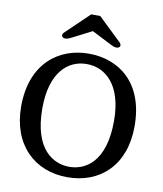

<svg xmlns="http://www.w3.org/2000/svg" viewBox="-103 -1060 977 1151"><g transform="rotate(10 385.5 -484.0)"><path d="M40 -360.8C40 -127 186.5 9.8 385.3 9.8C584 9.8 730.5 -122.1 730.5 -360.8C730.5 -627.9 566.9 -742.2 385.3 -742.2C203.6 -742.2 40 -623 40 -360.8ZM386.7 -53.7C293 -53.7 167 -116.7 167 -371.1C167 -587.9 267.6 -678.7 383.8 -678.7C500 -678.7 603.5 -587.9 603.5 -371.1C603.5 -116.7 480.5 -53.7 386.7 -53.7ZM259.8 -815.4 385.3 -879.4 510.7 -815.4C553.7 -793 575.2 -818.4 555.7 -839.4L412.6 -976.6H357.9L214.8 -839.4C195.3 -818.4 216.8 -793 259.8 -815.4Z"/></g></svg>

Font: Arbutus Slab
Style: Regular
Weight: 400
Designer: Karolina Lach
Foundry: Karolina Lach
Version: Version 1.001